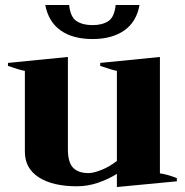

<svg xmlns="http://www.w3.org/2000/svg" viewBox="-20 -739 744 772"><path d="M162 -719H258Q263 -670 288 -654Q313 -638 352 -638Q391 -638 415.5 -654Q440 -670 445 -719H541Q529 -651 479.5 -616.5Q430 -582 352 -582Q273 -582 224 -616.5Q175 -651 162 -719ZM691 -23V-10L450 13V-40Q415 -18 373.5 -4Q332 10 289 10Q192 10 136 -26Q80 -62 80 -129V-454Q57 -458 12 -474V-486L253 -510V-139Q253 -86 274 -64.5Q295 -43 336 -43Q356 -43 388.5 -56Q421 -69 450 -92V-454Q429 -458 383 -474V-486L623 -510V-42Q652 -38 691 -23Z"/></svg>

Font: Trirong ExtraBold
Style: Regular
Weight: 800
Designer: Katatrad Team
Foundry: CadsonDemak
Version: Version 1.001